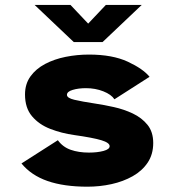

<svg xmlns="http://www.w3.org/2000/svg" viewBox="-20 -728 690 760"><path d="M326 11Q233 11 168.2 -11.5Q103.5 -34 65 -81L209 -173Q228.5 -146 260 -135Q291.5 -124 332 -124Q365 -124 389.5 -130.5Q414 -137 414 -149.5Q414 -163 381 -173Q348 -183 273.5 -193.5Q223.5 -200.5 179 -217.8Q134.5 -235 106.8 -267.8Q79 -300.5 79 -354Q79 -395.5 100.5 -425.5Q122 -455.5 158.5 -474.8Q195 -494 240 -503Q285 -512 332 -512Q425 -512 485.8 -483.8Q546.5 -455.5 572 -424L433 -335Q420.5 -354 389 -366.5Q357.5 -379 320 -379Q290.5 -379 267.8 -372.2Q245 -365.5 245 -352.5Q245 -340 274.5 -333Q304 -326 357 -318Q391 -313 430.5 -304.2Q470 -295.5 505.5 -278.8Q541 -262 563.8 -234Q586.5 -206 586.5 -162Q586.5 -117 564.5 -84.2Q542.5 -51.5 505.2 -30.5Q468 -9.5 421.5 0.8Q375 11 326 11ZM117 -708.5H259L329 -634.5L399 -708.5H541L386 -561.5H272Z"/></svg>

Font: Trispace ExtraBold
Style: Regular
Weight: 800
Designer: Tyler Finck
Foundry: Etcetera Type Company
Version: Version 1.210; ttfautohint (v1.8.3)